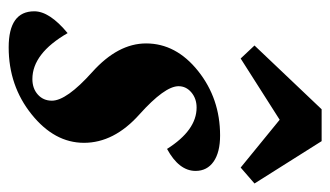

<svg xmlns="http://www.w3.org/2000/svg" viewBox="-181 -578 769 447"><g transform="rotate(90 203.5 -354.5)"><path d="M90.3 9.8Q6.3 9.8 6.3 -49.8Q6.3 -85.4 57.1 -127.4Q104.5 -45.4 164.1 -45.4Q186 -45.4 200.2 -58.1Q214.4 -70.8 214.4 -90.8Q214.4 -125 147.7 -184.8Q81.1 -244.6 81.1 -310.1Q81.1 -379.9 145.3 -431.2Q209.5 -482.4 295.4 -482.4Q334.5 -482.4 356.2 -467.3Q377.9 -452.1 377.9 -425.3Q377.9 -386.7 326.7 -358.9Q283.2 -427.7 230.5 -427.7Q209.5 -427.7 195.1 -415.5Q180.7 -403.3 180.7 -385.7Q180.7 -353.5 246.6 -294.4Q312.5 -235.4 312.5 -165.5Q312.5 -96.7 246.1 -43.5Q179.7 9.8 90.3 9.8ZM370.1 -530.3 258.8 -621.1 116.2 -530.3 85.9 -562.5 234.4 -718.8H308.6L407.2 -562.5Z"/></g></svg>

Font: Kelvinch
Style: Bold Italic
Weight: 700
Italic angle: -10°
Designer: Paul James Miller
Foundry: High-Logic / Made with FontCreator
Version: Version 3.30 September 23, 2016